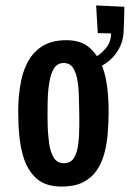

<svg xmlns="http://www.w3.org/2000/svg" viewBox="-20 -677 478 707"><path d="M207 10Q147 10 113.5 -20.5Q80 -51 65 -103Q55 -137 51 -179Q47 -221 47 -268Q47 -299 50 -328Q53 -357 58.5 -383Q64 -409 74 -431Q92 -476 129 -502.5Q166 -529 224 -529Q278 -529 309.5 -501.5Q341 -474 358 -429Q370 -396 375 -354Q380 -312 380 -264Q380 -222 376.5 -184Q373 -146 365 -115Q355 -76 335 -48Q315 -20 284 -5Q253 10 207 10ZM215 -76Q240 -76 252 -95Q264 -114 268 -146Q270 -161 271 -178Q272 -195 272 -214Q272 -233 272 -253Q271 -289 270.5 -320.5Q270 -352 266 -376Q261 -409 249 -427Q237 -445 215 -445Q201 -445 191.5 -438.5Q182 -432 175.5 -419.5Q169 -407 165 -390Q161 -373 158.5 -351.5Q156 -330 155.5 -306Q155 -282 155 -256Q155 -236 155.5 -217Q156 -198 157.5 -181Q159 -164 161 -148Q166 -115 178.5 -95.5Q191 -76 215 -76ZM300 -415 290 -450Q307 -453 330 -466Q353 -479 371 -501Q389 -523 389 -554L340 -555L334 -657L438 -652Q438 -634 437 -606Q436 -578 435 -556Q433 -522 415 -492Q397 -462 367 -442Q337 -422 300 -415Z"/></svg>

Font: Truculenta
Style: Bold
Weight: 700
Designer: Ivan Castro, Eva Sanz & Omnibus-Type Team
Foundry: Omnibus-Type
Version: Version 1.002